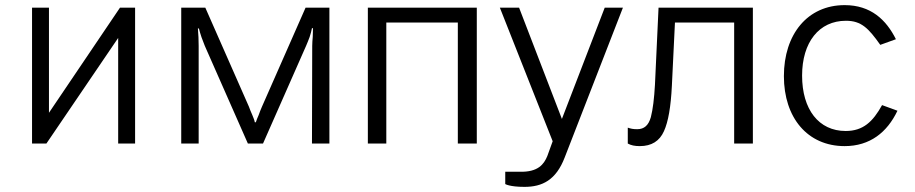

<svg xmlns="http://www.w3.org/2000/svg" viewBox="-20 -560 3568 749"><path d="M171 -120V-530H105V0H161L441 -412V0H507V-530H448Z M687 0H755V-381C755 -403 754 -427 752 -449H756C758 -439 762 -428 766 -415C771 -403 775 -391 779 -381L947 0H1006L1174 -381C1179 -391 1183 -404 1188 -416C1192 -428 1195 -440 1197 -450H1201C1201 -440 1200 -428 1200 -416C1199 -404 1198 -392 1198 -381L1197 0H1265V-530H1172L1002 -144C997 -133 993 -122 989 -111C984 -101 981 -91 978 -83H974C973 -90 969 -100 964 -112C959 -122 955 -134 951 -144L781 -530H687Z M1415 -530V0H1487V-472H1766V0H1840V-530Z M2026 169C2095 169 2149 143 2183 54L2410 -530H2339L2172 -96L2005 -530H1930L2136 -9L2115 49C2102 80 2080 112 2007 110H1951V158C1951 158 1968 169 2026 169Z M2613 -472H2844V0H2917V-530H2549L2535 -229C2532 -176 2527 -134 2519 -103C2510 -71 2493 -56 2466 -56C2449 -56 2441 -58 2429 -62V0C2442 7 2456 10 2476 10C2522 10 2553 -10 2570 -48C2587 -85 2597 -144 2601 -225Z M3275 -540C3130 -540 3038 -426 3038 -263C3038 -101 3130 10 3275 10C3374 10 3441 -44 3481 -128L3421 -150C3385 -85 3347 -49 3279 -49C3174 -49 3109 -133 3109 -265C3109 -395 3175 -479 3280 -479C3340 -479 3368 -450 3414 -385L3475 -407C3437 -483 3377 -540 3275 -540Z"/></svg>

Font: Cheyenne Sans Light
Style: Regular
Weight: 300
Designer: The Public Sans project authors (U.S. Web Design System), Libre Franklin designed by Pablo Impallari and Rodrigo Fuenzal
Foundry: The Cheyenne Sans Project Authors
Version: Version 2.007